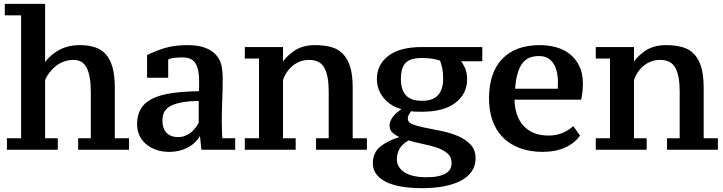

<svg xmlns="http://www.w3.org/2000/svg" viewBox="-20 -775 3768 1000"><path d="M652 5H387V-55H453V-296Q453 -379 432 -421Q411 -463 363 -463Q336 -463 312 -454Q288 -445 269 -429.5Q250 -414 236 -395Q222 -376 215 -358V-55H281V5H16V-55H90V-695H5V-755H215V-424H198Q220 -470 272 -505Q324 -540 397 -540Q438 -540 472.5 -529.5Q507 -519 530.5 -493Q554 -467 566 -424.5Q578 -382 578 -317V-55H652Z M1135 -139Q1135 -116 1136 -92.5Q1137 -69 1138 -55H1205V5H1029L1019 -90H1032Q1028 -75 1014 -55Q1000 -35 978 -19Q956 -3 926 6.5Q896 16 860 16Q823 16 792.5 5Q762 -6 740 -25Q718 -44 706 -70Q694 -96 694 -128Q694 -177 715 -210.5Q736 -244 778.5 -263.5Q821 -283 882.5 -291Q944 -299 1016 -300Q1017 -311 1017 -325.5Q1017 -340 1017 -354Q1017 -416 997.5 -446Q978 -476 931 -476Q912 -476 890.5 -474Q869 -472 856 -465V-370H746V-488Q787 -509 837.5 -524.5Q888 -540 956 -540Q1016 -540 1053 -524.5Q1090 -509 1109.5 -484Q1129 -459 1134.5 -429.5Q1140 -400 1140 -371Q1140 -308 1137.5 -250.5Q1135 -193 1135 -139ZM906 -61Q927 -61 944 -67.5Q961 -74 974.5 -85Q988 -96 998 -109.5Q1008 -123 1015 -135V-249Q962 -249 923 -241Q884 -233 863 -220Q842 -207 834 -188.5Q826 -170 826 -148Q826 -104 848 -82.5Q870 -61 906 -61Z M1891 5H1626V-55H1692V-301Q1692 -380 1669.5 -421.5Q1647 -463 1590 -463Q1565 -463 1543.5 -455Q1522 -447 1504.5 -432.5Q1487 -418 1474 -399Q1461 -380 1454 -358V-55H1520V5H1255V-55H1329V-470H1255V-530H1454V-426H1437Q1459 -471 1505.5 -505.5Q1552 -540 1620 -540Q1667 -540 1704.5 -530Q1742 -520 1767 -493.5Q1792 -467 1804.5 -424.5Q1817 -382 1817 -317V-55H1891Z M2492 -530V-456H2381Q2389 -448 2401 -422.5Q2413 -397 2413 -362Q2413 -287 2352.5 -240Q2292 -193 2178 -193Q2158 -193 2143 -193.5Q2128 -194 2121 -196Q2119 -192 2111.5 -181Q2104 -170 2104 -157Q2104 -138 2127 -128.5Q2150 -119 2188.5 -111Q2227 -103 2273.5 -94Q2320 -85 2361.5 -68Q2403 -51 2430 -23Q2457 5 2457 50Q2457 88 2437 117.5Q2417 147 2379.5 166.5Q2342 186 2291 195.5Q2240 205 2181 205Q2052 205 1987 170.5Q1922 136 1922 76Q1922 19 1962 -12.5Q2002 -44 2060 -61Q2044 -68 2026.5 -82Q2009 -96 2009 -123Q2009 -135 2015 -148Q2021 -161 2031.5 -173Q2042 -185 2055 -195Q2068 -205 2071 -207Q2015 -221 1979 -264Q1943 -307 1943 -364Q1943 -438 2002.5 -484Q2062 -530 2178 -530ZM2332 74Q2332 42 2310 23.5Q2288 5 2254 -6.5Q2220 -18 2179 -26Q2138 -34 2108 -44Q2073 -23 2060 1.5Q2047 26 2047 55Q2047 96 2086 122Q2125 148 2201 148Q2240 148 2265 142Q2290 136 2305 126Q2320 116 2326 103Q2332 90 2332 74ZM2068 -364Q2068 -338 2074 -316.5Q2080 -295 2092.5 -280.5Q2105 -266 2125.5 -258Q2146 -250 2178 -250Q2236 -250 2262 -280Q2288 -310 2288 -364Q2288 -385 2286.5 -399Q2285 -413 2282.5 -424Q2280 -435 2277 -443.5Q2274 -452 2272 -459Q2254 -466 2229.5 -469.5Q2205 -473 2178 -473Q2116 -473 2092 -447Q2068 -421 2068 -364Z M3001 -69Q2973 -29 2923 -6.5Q2873 16 2807 16Q2738 16 2685 -4.5Q2632 -25 2597 -61.5Q2562 -98 2544.5 -149Q2527 -200 2527 -262Q2527 -397 2596 -468.5Q2665 -540 2792 -540Q2834 -540 2874.5 -529.5Q2915 -519 2946.5 -494.5Q2978 -470 2997 -431.5Q3016 -393 3016 -337Q3016 -320 3014 -301Q3012 -282 3007 -256H2660Q2660 -217 2671.5 -181.5Q2683 -146 2705.5 -121Q2728 -96 2760.5 -82.5Q2793 -69 2838 -69Q2874 -69 2905.5 -81Q2937 -93 2966 -118ZM2788 -483Q2760 -483 2739 -475Q2718 -467 2702 -447Q2686 -427 2676 -393Q2666 -359 2663 -313H2885Q2885 -317 2885.5 -326.5Q2886 -336 2886 -344Q2886 -410 2861 -446.5Q2836 -483 2788 -483Z M3719 5H3454V-55H3520V-301Q3520 -380 3497.5 -421.5Q3475 -463 3418 -463Q3393 -463 3371.5 -455Q3350 -447 3332.5 -432.5Q3315 -418 3302 -399Q3289 -380 3282 -358V-55H3348V5H3083V-55H3157V-470H3083V-530H3282V-426H3265Q3287 -471 3333.5 -505.5Q3380 -540 3448 -540Q3495 -540 3532.5 -530Q3570 -520 3595 -493.5Q3620 -467 3632.5 -424.5Q3645 -382 3645 -317V-55H3719Z"/></svg>

Font: PT Serif Caption
Style: Semibold
Weight: 600
Designer: A.Korolkova, O.Umpeleva, V.Yefimov
Foundry: ParaType Ltd
Version: Version 1.00;May 2, 2020;FontCreator 12.0.0.2544 64-bit